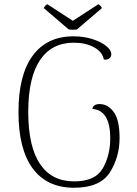

<svg xmlns="http://www.w3.org/2000/svg" viewBox="-20 -872 646 904"><path d="M67 -344Q67 -519 134 -610Q201 -701 326 -701Q374 -701 415 -688Q456 -675 480 -655.5Q504 -636 504 -616Q504 -604 494 -596.5Q484 -589 469 -592Q462 -628 422.5 -649.5Q383 -671 328 -671Q223 -671 168 -588.5Q113 -506 113 -345Q113 -183 168 -100.5Q223 -18 329 -18Q429 -18 464 -79.5Q499 -141 499 -220Q499 -289 477 -323Q455 -357 415 -359Q416 -370 425 -376Q434 -382 449 -382Q488 -382 515.5 -344.5Q543 -307 543 -223Q543 -132 497 -60Q451 12 329 12Q201 12 134 -79Q67 -170 67 -344ZM323 -732Q310 -732 304 -733L186 -834Q193 -848 203 -852L323 -774L443 -852Q448 -850 453 -844.5Q458 -839 460 -834L342 -733Q336 -732 323 -732Z"/></svg>

Font: Arima Madurai ExtraLight
Style: Regular
Weight: 275
Designer: Joana Correia and Natanael Gama
Foundry: NDISCOVER
Version: Version 1.019